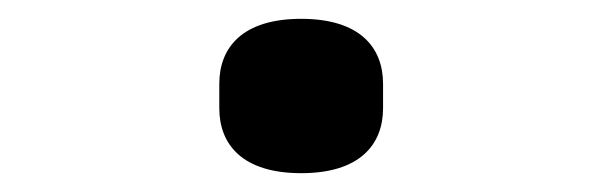

<svg xmlns="http://www.w3.org/2000/svg" viewBox="-20 -174 640 204"><path d="M300 10C363 10 387 -21 387 -59V-85C387 -123 363 -154 300 -154C237 -154 213 -123 213 -85V-59C213 -21 237 10 300 10Z"/></svg>

Font: IBM Plex Mono Medm
Style: Regular
Weight: 500
Monospace: yes
Designer: Mike Abbink, Paul van der Laan, Pieter van Rosmalen
Foundry: Bold Monday
Version: Version 2.004